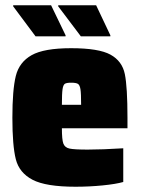

<svg xmlns="http://www.w3.org/2000/svg" viewBox="-20 -701 535 729"><path d="M464 -214H215Q215 -171 220.5 -156Q226 -141 243.5 -137Q261 -133 313 -133Q368 -133 448 -138V-10Q420 -2 369.5 3Q319 8 267 8Q154 8 103.5 -18.5Q53 -45 40 -96.5Q27 -148 27 -254Q27 -360 40 -412.5Q53 -465 100 -491.5Q147 -518 250 -518Q355 -518 399.5 -493.5Q444 -469 454 -419.5Q464 -370 464 -254ZM215 -303H288Q288 -346 285.5 -362Q283 -378 276 -382.5Q269 -387 250 -387Q233 -387 226.5 -383Q220 -379 217.5 -362.5Q215 -346 215 -303ZM115 -563 30 -677V-681H174L229 -567V-563ZM287 -563 201 -677V-681H345L399 -567V-563Z"/></svg>

Font: Saira Semi Condensed Black
Style: Regular
Weight: 900
Width: 4
Designer: Hector Gatti with collaboration of the Omnibus-Type team
Foundry: Omnibus-Type
Version: Version 1.001; ttfautohint (v1.8)